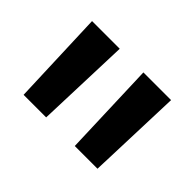

<svg xmlns="http://www.w3.org/2000/svg" viewBox="-63 -802 426 426"><g transform="rotate(45 150.0 -588.5)"><path d="M25.9 -700.2H112.8L105 -477.1H34.2ZM187 -700.2H273.9L266.1 -477.1H194.8Z"/></g></svg>

Font: ABeeZee
Style: Regular
Weight: 400
Designer: Anja Meiners
Foundry: Anja Meiners
Version: Version 1.002